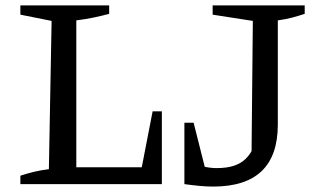

<svg xmlns="http://www.w3.org/2000/svg" viewBox="-20 -678 1171 707"><path d="M542 -268H576V0H55V-31Q82 -40 108 -46Q134 -52 160 -55L170 -601L55 -624V-658H382V-627Q356 -620 325 -613.5Q294 -607 261 -603V-62H502ZM659 0 670 -81Q701 -71 728 -65Q755 -59 777 -59Q815 -59 841 -67.5Q867 -76 885 -93.5Q903 -111 916 -140L906 -87L911 -601L763 -624V-658H1102V-627Q1081 -620 1057 -613.5Q1033 -607 1003 -603V-219Q1003 9 765 9Q741 9 714.5 6.5Q688 4 659 0ZM659 0V-226H693L750 0Z"/></svg>

Font: Piazzolla Thin Medium
Style: Regular
Weight: 500
Version: Version 2.005